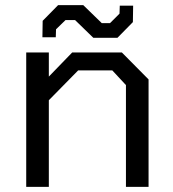

<svg xmlns="http://www.w3.org/2000/svg" viewBox="-20 -727 675 747"><path d="M343 -580 272 -649H235L198 -613L197 -582H145L146 -646L206 -707H304L376 -637H408L445 -674L446 -705H498L497 -641L437 -580ZM82 0V-523H170V-429L261 -523H454L558 -418V0H470V-396L417 -453H284L170 -337V0Z"/></svg>

Font: Tomorrow
Style: Regular
Weight: 400
Designer: Tony de Marco, Monica Rizzolli
Foundry: Just in Type
Version: Version 2.002